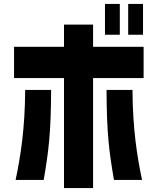

<svg xmlns="http://www.w3.org/2000/svg" viewBox="-20 -880 805 984"><path d="M518 -702H594V-860H518ZM52 -480H308V84H457V-480H716V-640H457V-754H308V-640H52ZM60 42H204C229 -105 241 -194 242 -419H109C108 -222 86 -81 60 42ZM526 -419C527 -194 539 -105 564 42H708C682 -81 660 -222 659 -419ZM637 -702H713V-860H637Z"/></svg>

Font: コーポレート・ロゴ ver3 Bold
Style: Regular
Weight: 700
Designer: [KANA_main] LOGOTYPE.JP [Source Han Sans] Ryoko NISHIZUKA 西塚涼子 (kana, bopomofo & ideographs); Paul D. Hunt (Latin, Greek
Version: Version 12.001;FEAKit 1.0